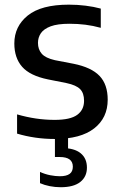

<svg xmlns="http://www.w3.org/2000/svg" viewBox="-20 -572 502 804"><path d="M209.5 10Q167 10 127.5 4.2Q88 -1.5 51.5 -12.5V-93Q91.5 -81.5 130.2 -75.8Q169 -70 209 -70Q274.5 -70 303.2 -91Q332 -112 332 -150Q332 -182 315.5 -198.8Q299 -215.5 259 -224L181 -239.5Q105.5 -255 72.8 -292.2Q40 -329.5 40 -390Q40 -461.5 96.2 -507Q152.5 -552.5 268.5 -552.5Q304.5 -552.5 338.5 -548.2Q372.5 -544 402 -536V-455.5Q369.5 -464.5 337.5 -468.5Q305.5 -472.5 271 -472.5Q221 -472.5 192.2 -461.8Q163.5 -451 151.2 -433Q139 -415 139 -392.5Q139 -365 154.8 -347Q170.5 -329 210 -320L288 -305Q362.5 -290 396.8 -254.2Q431 -218.5 431 -154.5Q431 -78.5 374.2 -34.2Q317.5 10 209.5 10ZM234 212Q211 212 188.2 207.5Q165.5 203 147.5 195V148Q168.5 157.5 190.5 161.8Q212.5 166 230.5 166Q258 166 271.5 156.2Q285 146.5 285 126Q285 85.5 230 85.5H210V-10H265V67L240 48Q291 48 317.5 69.5Q344 91 344 130Q344 168 316.2 190Q288.5 212 234 212Z"/></svg>

Font: Encode Sans Condensed Thin Medium
Style: Regular
Weight: 500
Version: Version 3.002